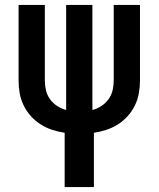

<svg xmlns="http://www.w3.org/2000/svg" viewBox="-20 -540 640 775"><path d="M241 215V-4Q215 -8 190.5 -16Q166 -24 144 -38Q122 -52 104.5 -71.5Q87 -91 75.5 -114.5Q64 -138 59.5 -163.5Q55 -189 55 -215V-520H161V-215Q161 -195 165.5 -175.5Q170 -156 182 -139.5Q194 -123 211 -112Q228 -101 247 -96V-520H353V-96Q372 -101 389 -112Q406 -123 418 -139.5Q430 -156 434.5 -175.5Q439 -195 439 -215V-520H545V-215Q545 -189 540.5 -163.5Q536 -138 524.5 -114.5Q513 -91 495.5 -71.5Q478 -52 456 -38Q434 -24 409.5 -16Q385 -8 359 -4V215Z"/></svg>

Font: Iosevka Extended
Style: Bold
Weight: 700
Width: 7
Monospace: yes
Designer: Belleve Invis
Foundry: Belleve Invis
Version: Version 32.5.0; ttfautohint (v1.8.4)